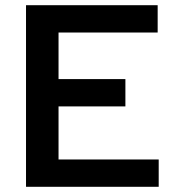

<svg xmlns="http://www.w3.org/2000/svg" viewBox="-20 -718 690 738"><path d="M80 0V-698H586V-593H205V-414H462V-309H205V-105H590V0Z"/></svg>

Font: Azeret Mono Medium
Style: Regular
Weight: 500
Designer: Martin Vácha
Foundry: Displaay
Version: Version 1.002